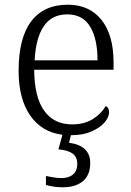

<svg xmlns="http://www.w3.org/2000/svg" viewBox="-20 -564 554 815"><path d="M462 -268H125Q126 -152 167.5 -94Q209 -36 286 -36Q337 -36 373 -58Q409 -80 429 -114Q443 -107 443 -87Q443 -67 424 -44.5Q405 -22 368.5 -6Q332 10 281 10L273 42Q363 54 363 128Q363 179 332 205Q301 231 246 231Q209 231 175 221V183Q218 192 240 192Q272 192 290 176.5Q308 161 308 131Q308 102 287.5 87.5Q267 73 228 70L245 8Q157 -3 108 -74Q59 -145 59 -263Q59 -403 112.5 -473.5Q166 -544 268 -544Q359 -544 410.5 -480Q462 -416 462 -299ZM394 -308Q394 -399 362.5 -451Q331 -503 266 -503Q200 -503 166 -453Q132 -403 127 -308Z"/></svg>

Font: Noto Serif Light
Style: Regular
Weight: 300
Designer: Monotype Design Team
Foundry: Monotype Imaging Inc.
Version: Version 1.001